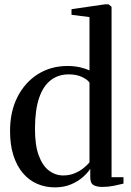

<svg xmlns="http://www.w3.org/2000/svg" viewBox="-20 -838 592 870"><path d="M228.5 11Q185.5 11 148.5 -5Q111.5 -21 84 -53.2Q56.5 -85.5 41 -133.2Q25.5 -181 25.5 -244.5Q25.5 -332 59 -398.2Q92.5 -464.5 151.5 -501.8Q210.5 -539 286 -539Q317.5 -539 343.8 -532.8Q370 -526.5 385.5 -519V-760.5L304 -771V-796.5L456.5 -818.5H472L485.5 -807V-35H539.5V-6Q522.5 -1.5 496.2 3.8Q470 9 444.5 9Q418 9 403.5 0.5Q389 -8 389 -34.5V-73Q378 -55.5 355.8 -35.8Q333.5 -16 301.5 -2.5Q269.5 11 228.5 11ZM266.5 -43Q295 -43 318.2 -52.8Q341.5 -62.5 358.8 -76.5Q376 -90.5 385.5 -102.5V-463.5Q376.5 -477.5 351.5 -489.2Q326.5 -501 291.5 -501Q244 -501 209.8 -474.5Q175.5 -448 157.2 -394.2Q139 -340.5 138.5 -258Q138 -182 155.2 -134.5Q172.5 -87 201.8 -65Q231 -43 266.5 -43Z"/></svg>

Font: Merriweather 96pt
Style: Regular
Weight: 400
Version: Version 2.100